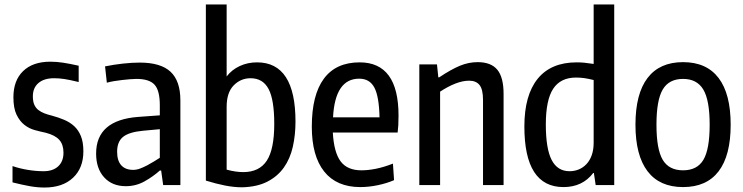

<svg xmlns="http://www.w3.org/2000/svg" viewBox="-20 -828 3325 859"><path d="M179 11Q147 11 113.5 5Q80 -1 36 -12V-85Q68 -74 104.5 -68Q141 -62 175 -62Q217 -62 240.5 -84Q264 -106 264 -145Q264 -181 245.5 -202Q227 -223 185 -234Q161 -239 135.5 -246Q110 -253 89 -269.5Q68 -286 54 -315Q40 -344 40 -393Q40 -468 83.5 -510Q127 -552 205 -552Q233 -552 262.5 -547.5Q292 -543 332 -534V-461Q291 -471 267.5 -474.5Q244 -478 222 -478Q177 -478 152 -456.5Q127 -435 127 -397Q127 -374 133.5 -359.5Q140 -345 151.5 -336Q163 -327 178.5 -321Q194 -315 211 -311Q241 -303 267 -292Q293 -281 312 -263.5Q331 -246 342 -219Q353 -192 353 -151Q353 -76 306.5 -32.5Q260 11 179 11Z M543 5Q482 5 446 -34.5Q410 -74 410 -141Q410 -291 599 -305L695 -312V-357Q695 -423 671.5 -449Q648 -475 590 -475Q578 -475 561 -473.5Q544 -472 526 -470Q508 -468 490 -465Q472 -462 458 -458L450 -531Q489 -539 530 -543.5Q571 -548 605 -548Q699 -548 743 -507Q787 -466 787 -379V0H710L701 -65H695Q665 -38 626.5 -16.5Q588 5 543 5ZM576 -68Q591 -68 607 -74Q623 -80 639 -88.5Q655 -97 669.5 -106Q684 -115 695 -122V-250L619 -243Q557 -237 530.5 -215.5Q504 -194 504 -149Q504 -109 522.5 -88.5Q541 -68 576 -68Z M1064 10Q1027 10 986.5 2Q946 -6 901 -20V-808H994V-486Q1017 -516 1052.5 -532.5Q1088 -549 1130 -549Q1302 -549 1302 -284Q1302 -224 1290 -171Q1278 -118 1250 -78.5Q1222 -39 1176.5 -15.5Q1131 8 1064 10ZM1068 -58Q1140 -58 1173.5 -109Q1207 -160 1207 -274Q1207 -382 1181.5 -430Q1156 -478 1101 -478Q1057 -478 1025.5 -446Q994 -414 994 -350V-69Q1035 -58 1068 -58Z M1592 9Q1486 9 1430.5 -60.5Q1375 -130 1375 -261Q1375 -403 1429 -476Q1483 -549 1589 -549Q1763 -549 1763 -311Q1763 -285 1762 -268.5Q1761 -252 1759 -235H1469Q1474 -146 1504 -106Q1534 -66 1597 -66Q1627 -66 1662 -73Q1697 -80 1738 -96L1743 -22Q1711 -8 1670.5 0.5Q1630 9 1592 9ZM1587 -476Q1479 -476 1470 -303H1678Q1676 -396 1655 -436Q1634 -476 1587 -476Z M1856 -540H1935L1941 -482H1945Q1999 -518 2038 -534Q2077 -550 2117 -550Q2177 -550 2205 -516Q2233 -482 2233 -408V0H2141V-381Q2141 -428 2125.5 -447.5Q2110 -467 2079 -467Q2050 -467 2017 -454Q1984 -441 1949 -418V0H1856Z M2501 9Q2326 9 2326 -262Q2326 -402 2385.5 -475.5Q2445 -549 2560 -549Q2577 -549 2593.5 -547.5Q2610 -546 2636 -542V-808H2728V0H2645L2637 -54H2634Q2586 9 2501 9ZM2528 -62Q2550 -62 2569.5 -70Q2589 -78 2604 -94Q2619 -110 2627.5 -134Q2636 -158 2636 -190V-470Q2612 -476 2594 -478.5Q2576 -481 2557 -481Q2488 -481 2455 -431Q2422 -381 2422 -271Q2422 -163 2448 -112.5Q2474 -62 2528 -62Z M3036 9Q2931 9 2877 -62Q2823 -133 2823 -270Q2823 -408 2877 -479Q2931 -550 3036 -550Q3141 -550 3195 -479Q3249 -408 3249 -270Q3249 -132 3195 -61.5Q3141 9 3036 9ZM3036 -66Q3099 -66 3127 -113Q3155 -160 3155 -270Q3155 -380 3126.5 -427.5Q3098 -475 3036 -475Q2973 -475 2945 -427.5Q2917 -380 2917 -270Q2917 -160 2945 -113Q2973 -66 3036 -66Z"/></svg>

Font: Encode Sans Compressed
Style: Medium
Weight: 500
Designer: Pablo Impallari, Andres Torresi
Foundry: Pablo Impallari, Andres Torresi
Version: Version 1.000; ttfautohint (v1.00) -l 8 -r 50 -G 200 -x 14 -